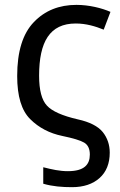

<svg xmlns="http://www.w3.org/2000/svg" viewBox="-20 -566 496 791"><path d="M276.9 205.1C324.2 205.1 362.3 192.4 390.1 167.5C418 142.6 432.1 107.4 432.1 63C432.1 30.3 422.4 2 403.3 -22C383.8 -45.9 349.6 -63.5 300.8 -74.2C236.8 -88.9 194.3 -107.9 173.3 -130.9C151.9 -153.8 141.1 -194.8 141.1 -253.9C141.1 -394 185.1 -469.2 292 -469.2C335 -469.2 373.5 -457.5 407.2 -443.8L435.1 -517.1C399.4 -532.7 347.2 -545.9 294.9 -545.9C223.6 -545.9 165 -522.5 119.6 -475.1C73.7 -427.7 50.8 -353.5 50.8 -252.9C50.8 -169.4 68.8 -110.4 104.5 -75.2C140.1 -39.6 184.6 -16.6 236.8 -5.9C281.2 3.4 311 12.2 326.7 21.5C342.3 30.8 350.1 46.9 350.1 70.8C350.1 112.3 326.7 139.2 259.8 139.2C225.1 139.2 195.3 132.3 158.2 123V190.9C196.8 202.1 235.8 205.1 276.9 205.1Z"/></svg>

Font: Avrile Sans
Style: Regular
Weight: 400
Designer: Monotype Design Team, Google (font), Stefan Peev (BGR Cyrillic), Cristiano Sobral (main changes)
Foundry: The Avrile Sans Project Authors
Version: Version 3.110